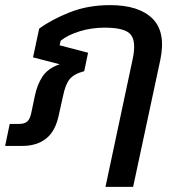

<svg xmlns="http://www.w3.org/2000/svg" viewBox="-32 -570 699 750"><path d="M380 160 486 -338Q501 -407 479 -434.5Q457 -462 377 -462Q326 -462 280 -448Q234 -434 205 -411L201 -393L312 -364L297 -292Q256 -281 239.5 -260Q223 -239 214 -194L198 -122Q185 -58 148.5 -29Q112 0 55 0H-12L6 -86H43Q64 -86 74.5 -95.5Q85 -105 90 -128L104 -195Q113 -239 134 -271Q155 -303 201 -319L97 -346L121 -458Q168 -493 239.5 -521.5Q311 -550 398 -550Q511 -550 564 -497Q617 -444 594 -335L488 160Z"/></svg>

Font: Kanit
Style: Italic
Weight: 400
Italic angle: -12°
Designer: Katatrad Team
Foundry: CadsonDemak
Version: Version 2.000; ttfautohint (v1.8.3)